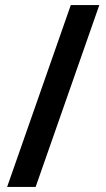

<svg xmlns="http://www.w3.org/2000/svg" viewBox="-20 -734 416 754"><path d="M370 -714 120 0H8L258 -714Z"/></svg>

Font: Noto Sans Display Medium
Style: Regular
Weight: 500
Designer: Monotype Design Team
Foundry: Monotype Imaging Inc.
Version: Version 1.900